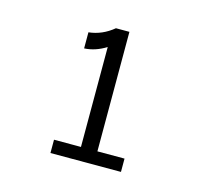

<svg xmlns="http://www.w3.org/2000/svg" viewBox="-66 -755 572 530"><g transform="rotate(15 220.0 -490.0)"><path d="M320.5 -300H119V-338H196V-623.5Q165.5 -604.5 134 -603V-649Q172.5 -653 204.5 -679.5H243V-338H320.5Z"/></g></svg>

Font: Betina Sans
Style: Regular
Weight: 400
Designer: Jonathan Pinhorn (font) & Cristiano Sobral (main changes)
Version: Version 2.001;April 28, 2021;FontCreator 13.0.0.2655 32-bit;